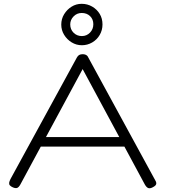

<svg xmlns="http://www.w3.org/2000/svg" viewBox="-20 -975 893 1006"><path d="M793 -31Q799 -22 799 -15Q799 -8 794 -3Q789 2 779 7Q765 14 756 10Q747 6 739 -8L413 -613L87 -9Q79 6 70 9.5Q61 13 46 6Q37 2 32 -3.5Q27 -9 28 -17Q29 -25 35 -37L383 -674Q388 -683 395 -687Q402 -691 413 -691Q421 -691 426.5 -689Q432 -687 436 -683.5Q440 -680 443 -673ZM159 -207 179 -257H637L656 -207ZM409 -738Q380 -738 355.5 -753Q331 -768 316 -792.5Q301 -817 301 -846Q301 -876 316 -900.5Q331 -925 355 -940Q379 -955 408 -955Q438 -955 463 -940.5Q488 -926 502.5 -902Q517 -878 517 -847Q517 -817 502.5 -792Q488 -767 463 -752.5Q438 -738 409 -738ZM409 -786Q434 -786 451.5 -804Q469 -822 469 -848Q469 -874 452 -890.5Q435 -907 408 -907Q383 -907 365.5 -889Q348 -871 348 -847Q348 -821 365.5 -803.5Q383 -786 409 -786Z"/></svg>

Font: Fredoka SemiExpanded Light
Style: Regular
Weight: 300
Width: 6
Designer: Ben Nathan
Foundry: Milena B. Brandão, Ben Nathan
Version: Version 2.001